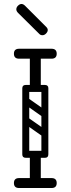

<svg xmlns="http://www.w3.org/2000/svg" viewBox="-20 -945 355 965"><path d="M157 -486Q130 -486 130 -512V-671Q130 -697 157 -697Q185 -697 185 -671V-512Q185 -486 157 -486ZM76 -650Q50 -650 50 -675Q50 -700 76 -700H239Q265 -700 265 -675Q265 -650 239 -650ZM76 0Q50 0 50 -25Q50 -50 76 -50H239Q265 -50 265 -25Q265 0 239 0ZM92 -501Q92 -518 109 -518H206Q223 -518 223 -501Q223 -483 207 -483H109Q102 -483 97 -487.5Q92 -492 92 -501ZM92 -170Q92 -187 109 -187H206Q223 -187 223 -170Q223 -152 207 -152H109Q102 -152 97 -156.5Q92 -161 92 -170ZM157 -3Q130 -3 130 -29V-158Q130 -184 157 -184Q185 -184 185 -158V-29Q185 -3 157 -3ZM98 -350Q108 -363 121 -354L215 -288Q229 -279 218 -263Q208 -250 195 -259L101 -325Q96 -329 94.5 -336Q93 -343 98 -350ZM98 -448Q108 -461 121 -452L215 -386Q229 -377 218 -361Q208 -348 195 -357L101 -423Q96 -427 94.5 -434Q93 -441 98 -448ZM205 -152Q188 -152 188 -169V-501Q188 -518 205 -518Q223 -518 223 -502V-170Q223 -152 205 -152ZM109 -152Q92 -152 92 -169V-501Q92 -518 109 -518Q127 -518 127 -502V-170Q127 -152 109 -152ZM178 -774 71 -880Q62 -889 62 -898Q62 -908 70 -916Q79 -925 88 -925Q97 -925 106 -916L213 -809Q220 -802 220 -794Q220 -785 211 -776Q203 -768 193 -768Q184 -768 178 -774Z"/></svg>

Font: Agu Display Uzo
Style: Regular
Weight: 400
Designer: Oluwaseun Badejo
Version: Version 1.103